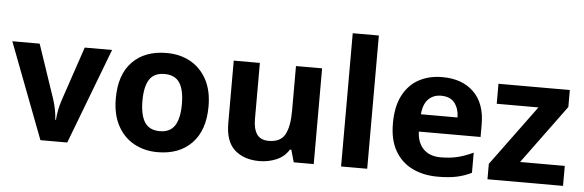

<svg xmlns="http://www.w3.org/2000/svg" viewBox="-49 -920 3317 1091"><g transform="rotate(5 1609.5 -375.0)"><path d="M208 0 0 -546H156L261 -235Q270 -207 275.5 -177Q281 -147 282 -123H286Q289 -177 308 -235L413 -546H569L361 0Z M1143 -274Q1143 -138 1071.5 -64Q1000 10 877 10Q801 10 741.5 -23Q682 -56 648 -119.5Q614 -183 614 -274Q614 -410 685 -483Q756 -556 880 -556Q957 -556 1016 -523Q1075 -490 1109 -427.5Q1143 -365 1143 -274ZM766 -274Q766 -193 792.5 -151.5Q819 -110 879 -110Q938 -110 964.5 -151.5Q991 -193 991 -274Q991 -355 964.5 -395.5Q938 -436 878 -436Q819 -436 792.5 -395.5Q766 -355 766 -274Z M1767 -546V0H1653L1633 -70H1625Q1599 -28 1553.5 -9Q1508 10 1457 10Q1369 10 1316 -37.5Q1263 -85 1263 -190V-546H1412V-227Q1412 -169 1433 -139Q1454 -109 1500 -109Q1568 -109 1593 -155.5Q1618 -202 1618 -289V-546Z M2072 0H1923V-760H2072Z M2453 -556Q2566 -556 2632 -491.5Q2698 -427 2698 -308V-236H2346Q2348 -173 2383.5 -137Q2419 -101 2482 -101Q2535 -101 2578 -111.5Q2621 -122 2667 -144V-29Q2627 -9 2582.5 0.5Q2538 10 2475 10Q2393 10 2330 -20.5Q2267 -51 2231 -113Q2195 -175 2195 -269Q2195 -365 2227.5 -428.5Q2260 -492 2318 -524Q2376 -556 2453 -556ZM2454 -450Q2411 -450 2382.5 -422Q2354 -394 2349 -335H2558Q2557 -385 2532 -417.5Q2507 -450 2454 -450Z M3189 0H2758V-88L3011 -432H2773V-546H3180V-449L2934 -114H3189Z"/></g></svg>

Font: Noto Sans Sinhala
Style: Bold
Weight: 700
Designer: Jelle Bosma - Monotype Design Team
Foundry: Monotype Imaging Inc.
Version: Version 2.006; ttfautohint (v1.8.4.7-5d5b)